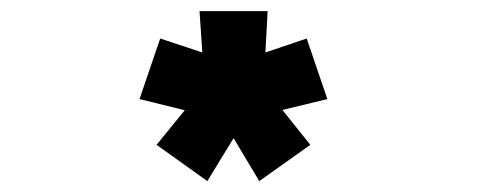

<svg xmlns="http://www.w3.org/2000/svg" viewBox="-20 -820 890 344"><path d="M351.5 -495.5 260.5 -560.5 311 -622.5 230 -642.5 267 -751 342.5 -726 337.5 -800H459.5L455.5 -726L529.5 -751L566.5 -642.5L486 -623L536 -560.5L444.5 -495.5L398.5 -572.5Z"/></svg>

Font: League Mono Wide ExtraBold
Style: Regular
Weight: 800
Width: 8
Designer: Tyler Finck
Foundry: The League of Moveable Type / Tyler Finck
Version: Version 2.210